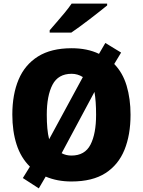

<svg xmlns="http://www.w3.org/2000/svg" viewBox="-20 -991 789 1059"><path d="M700 -358Q700 -247 666.5 -164.5Q633 -82 561.5 -36Q490 10 374 10Q295 10 232 -17L194 48L106 -9L145 -72Q95 -121 71.5 -194Q48 -267 48 -359Q48 -470 82.5 -552Q117 -634 189.5 -679.5Q262 -725 375 -725Q462 -725 526 -694L561 -754L648 -701L610 -638Q657 -590 678.5 -518Q700 -446 700 -358ZM238 -358Q238 -318 241 -284Q244 -250 251 -223L437 -566Q408 -584 375 -584Q301 -584 269.5 -523.5Q238 -463 238 -358ZM510 -358Q510 -433 501 -484L320 -146Q344 -133 374 -133Q448 -133 479 -193Q510 -253 510 -358ZM571 -971V-961Q554 -947 528.5 -927Q503 -907 474.5 -885Q446 -863 419 -843.5Q392 -824 373 -811H254V-824Q270 -843 292.5 -868.5Q315 -894 337.5 -921.5Q360 -949 375 -971Z"/></svg>

Font: Noto Sans Disp ExtBd
Style: Regular
Weight: 800
Designer: Monotype Design Team
Foundry: Monotype Imaging Inc.
Version: Version 2.000;GOOG;noto-source:20170915:90ef993387c0; ttfaut